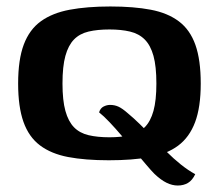

<svg xmlns="http://www.w3.org/2000/svg" viewBox="-20 -488 677 593"><path d="M316 7Q243 7 190.5 -3Q138 -13 103.5 -39Q69 -65 52.5 -111.5Q36 -158 36 -230Q36 -304 53.5 -350.5Q71 -397 106.5 -422.5Q142 -448 195.5 -458Q249 -468 321 -468Q393 -468 445.5 -458Q498 -448 532.5 -422Q567 -396 583.5 -349.5Q600 -303 600 -230Q600 -157 582.5 -110.5Q565 -64 530 -38Q495 -12 441.5 -2.5Q388 7 316 7ZM318 -64Q354 -64 381.5 -70.5Q409 -77 427 -95Q445 -113 454 -145.5Q463 -178 463 -230Q463 -283 454 -315.5Q445 -348 427 -366Q409 -384 381.5 -390.5Q354 -397 318 -397Q281 -397 253.5 -390.5Q226 -384 208.5 -366Q191 -348 182 -315.5Q173 -283 173 -230Q173 -178 182 -145.5Q191 -113 208.5 -95Q226 -77 253.5 -70.5Q281 -64 318 -64ZM529 85Q512 85 494.5 76.5Q477 68 457 49Q447 39 431 20Q415 1 395.5 -22Q376 -45 356.5 -68Q337 -91 318.5 -110.5Q300 -130 286 -141Q290 -154 300 -159Q310 -164 320 -164Q334 -164 346 -158.5Q358 -153 375 -138Q392 -124 412 -104.5Q432 -85 452.5 -63Q473 -41 494.5 -19.5Q516 2 538.5 20Q561 38 583 50Q574 69 560.5 77Q547 85 529 85Z"/></svg>

Font: Genos Thin SemiBold
Style: Regular
Weight: 600
Version: Version 1.010